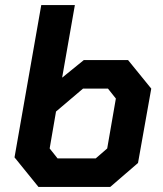

<svg xmlns="http://www.w3.org/2000/svg" viewBox="-20 -734 640 754"><path d="M37 -116 142 -714H274L224 -429L309 -498H483L574 -386L522 -94L413 0H131ZM356 -112 401 -151 435 -347 404 -386H306L200 -296L175 -151L206 -112Z"/></svg>

Font: Chakra Petch
Style: Bold Italic
Weight: 700
Italic angle: -10°
Designer: Katatrad Aksorn Co.,Ltd.
Foundry: Cadson Demak Co.,Ltd.
Version: Version 1.000; ttfautohint (v1.6)